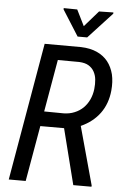

<svg xmlns="http://www.w3.org/2000/svg" viewBox="-60 -945 640 987"><g transform="rotate(5 260.0 -451.0)"><path d="M410.6 -900.9 338.9 -818.8 297.9 -901.4 228 -902.3V-895.5L312 -762.7H361.3L484.4 -896V-902.3ZM161.1 -287.6H283.7L356.4 0H450.2L450.7 -6.3L368.2 -306.6C409.7 -325.2 442.4 -351.1 466.3 -383.8C490.2 -416.5 504.4 -455.6 508.8 -501C511.7 -531.7 510.3 -559.6 504.4 -585C498 -609.9 487.8 -631.8 473.1 -650.4C458.5 -668.5 439.5 -683.1 416.5 -693.4C393.6 -703.6 366.2 -709.5 334.5 -710.4L146.5 -710.9L23.4 0H110.8ZM275.4 -363.3 174.3 -364.3 221.2 -633.8 332 -633.3C351.6 -632.3 367.7 -628.4 379.9 -621.1C392.1 -613.8 401.9 -604 408.7 -591.8C415.5 -579.6 419.9 -565.9 421.4 -550.8C422.9 -535.2 422.9 -518.6 420.9 -501.5C418.5 -481.4 413.6 -463.4 405.8 -446.8C397.9 -429.7 387.7 -415.5 375.5 -403.3C362.8 -391.1 348.1 -381.3 331.1 -374.5C314 -367.2 295.4 -363.8 275.4 -363.3Z"/></g></svg>

Font: Roboto Condensed
Style: Italic
Weight: 400
Designer: Google
Version: Version 1.000;PS 001.000;hotconv 1.0.88;makeotf.lib2.5.64775